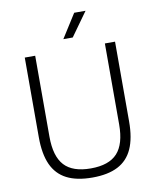

<svg xmlns="http://www.w3.org/2000/svg" viewBox="-101 -1022 899 1107"><g transform="rotate(-10 349.0 -468.0)"><path d="M85 -273.5V-740H146V-266Q146 -151 195 -97.8Q244 -44.5 350 -44.5Q456 -44.5 505 -97.8Q554 -151 554 -266V-740H613.5V-273.5Q613.5 -175.5 585.5 -113.2Q557.5 -51 499.2 -21Q441 9 350 9Q258.5 9 200 -21Q141.5 -51 113.2 -113.2Q85 -175.5 85 -273.5ZM322.5 -806 410.5 -945H477L377.5 -806Z"/></g></svg>

Font: Encode Sans Light
Style: Regular
Weight: 300
Designer: Multiple Designers
Foundry: Impallari Type
Version: Version 2.000